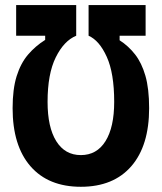

<svg xmlns="http://www.w3.org/2000/svg" viewBox="-20 -713 626 743"><path d="M154.8 -603.5 274.9 -574.7Q227.5 -555.2 195.8 -491.1Q164.1 -427.1 164.1 -318.8Q164.1 -220.6 197.7 -166.7Q231.4 -112.8 292.9 -112.8Q354.5 -112.8 388.2 -166.7Q421.9 -220.6 421.9 -318.9Q421.9 -429.7 393.1 -493.2Q364.3 -556.6 322.8 -574.7L442.9 -599.6V-557.1Q477.1 -535.2 502.7 -502.4Q528.3 -469.7 542.7 -419.7Q557.1 -369.6 557.1 -294.4Q557.1 -149.2 488.1 -69.7Q419 9.8 293 9.8Q167 9.8 97.9 -69.7Q28.8 -149.2 28.8 -294.4Q28.8 -368.2 44.4 -418.2Q60.1 -468.3 88.4 -501.5Q116.7 -534.7 154.8 -558.6ZM42.5 -693.4H274.9V-574.7H42.5ZM322.8 -693.4H543.5V-574.7H322.8Z"/></svg>

Font: Cascadia Code PL
Style: Regular
Weight: 400
Monospace: yes
Designer: Aaron Bell
Foundry: Saja Typeworks
Version: Version 2102.003